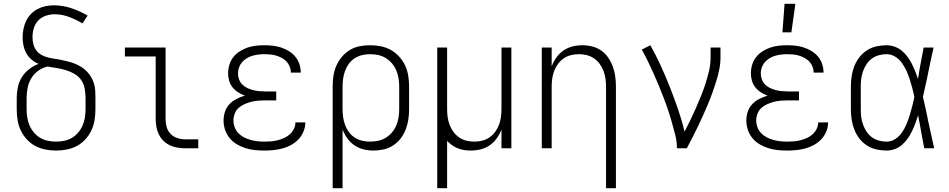

<svg xmlns="http://www.w3.org/2000/svg" viewBox="-20 -780 4990 1010"><path d="M275 12Q247 12 218.5 6.5Q190 1 165 -12.5Q140 -26 120.5 -47.5Q101 -69 89 -94.5Q77 -120 72.5 -148.5Q68 -177 68 -205V-265Q68 -293 74 -321.5Q80 -350 95 -374Q110 -398 133 -416Q156 -434 183 -444Q163 -452 146 -466.5Q129 -481 118.5 -500Q108 -519 103.5 -540.5Q99 -562 99 -584Q99 -606 103.5 -628Q108 -650 117.5 -670Q127 -690 142.5 -706Q158 -722 178 -732.5Q198 -743 219.5 -747.5Q241 -752 264 -752Q310 -752 355 -737Q400 -722 441 -698L414 -657Q380 -677 343 -691Q306 -705 267 -705Q244 -705 220.5 -697Q197 -689 181 -672Q165 -655 158 -632Q151 -609 151 -585Q151 -566 155.5 -548Q160 -530 171 -515Q182 -500 198.5 -491Q215 -482 233 -477.5Q251 -473 269.5 -470.5Q288 -468 306 -464Q324 -460 342 -455.5Q360 -451 377.5 -443.5Q395 -436 410.5 -426Q426 -416 438.5 -402.5Q451 -389 460.5 -372.5Q470 -356 475 -338.5Q480 -321 481 -302Q482 -283 482 -265V-205Q482 -177 477.5 -148.5Q473 -120 461 -94.5Q449 -69 429.5 -47.5Q410 -26 385 -12.5Q360 1 331.5 6.5Q303 12 275 12ZM275 -35Q297 -35 318.5 -39.5Q340 -44 358.5 -55Q377 -66 391.5 -83Q406 -100 414.5 -120Q423 -140 426.5 -161.5Q430 -183 430 -205V-265Q430 -289 425.5 -314Q421 -339 407 -359Q393 -379 371.5 -391.5Q350 -404 326.5 -411Q303 -418 278.5 -422Q254 -426 230 -430Q204 -424 181.5 -408Q159 -392 145 -369Q131 -346 125.5 -319Q120 -292 120 -265V-205Q120 -183 123.5 -161.5Q127 -140 135.5 -120Q144 -100 158.5 -83Q173 -66 191.5 -55Q210 -44 231.5 -39.5Q253 -35 275 -35Z M1023 0H954Q933 0 912.5 -3.5Q892 -7 873 -16Q854 -25 839 -40Q824 -55 815 -74Q806 -93 802.5 -113.5Q799 -134 799 -155V-483H637V-530H851V-155Q851 -133 856.5 -112.5Q862 -92 876.5 -76.5Q891 -61 912 -54Q933 -47 954 -47H1023Z M1371 12Q1346 12 1321 9.5Q1296 7 1272 -0.5Q1248 -8 1226 -21Q1204 -34 1188 -53.5Q1172 -73 1164 -97Q1156 -121 1156 -146Q1156 -170 1163.5 -192.5Q1171 -215 1187 -232Q1203 -249 1224 -259.5Q1245 -270 1268 -277Q1249 -284 1232.5 -294.5Q1216 -305 1203.5 -320.5Q1191 -336 1185.5 -355Q1180 -374 1180 -394Q1180 -417 1186.5 -439Q1193 -461 1207 -479Q1221 -497 1240.5 -509.5Q1260 -522 1281.5 -529.5Q1303 -537 1325.5 -539.5Q1348 -542 1371 -542Q1393 -542 1415.5 -539.5Q1438 -537 1459 -530Q1480 -523 1499 -511.5Q1518 -500 1532.5 -483Q1547 -466 1554.5 -444.5Q1562 -423 1562 -401V-398H1510V-400Q1510 -415 1504 -430Q1498 -445 1487 -456.5Q1476 -468 1462 -475.5Q1448 -483 1433 -487.5Q1418 -492 1402.5 -493.5Q1387 -495 1371 -495Q1355 -495 1339 -493Q1323 -491 1307.5 -486.5Q1292 -482 1278 -473.5Q1264 -465 1253.5 -453Q1243 -441 1237.5 -425.5Q1232 -410 1232 -394Q1232 -378 1237.5 -362.5Q1243 -347 1254.5 -335.5Q1266 -324 1281 -317Q1296 -310 1311.5 -306Q1327 -302 1343 -300.5Q1359 -299 1375 -299H1433V-252H1375Q1357 -252 1338.5 -250.5Q1320 -249 1302 -244.5Q1284 -240 1267 -232.5Q1250 -225 1236 -213Q1222 -201 1215 -183Q1208 -165 1208 -147Q1208 -128 1214.5 -110.5Q1221 -93 1234 -79.5Q1247 -66 1263.5 -57.5Q1280 -49 1298 -44Q1316 -39 1334.5 -37Q1353 -35 1371 -35Q1389 -35 1407 -36.5Q1425 -38 1442 -42.5Q1459 -47 1475.5 -54.5Q1492 -62 1505 -74Q1518 -86 1526 -102Q1534 -118 1534 -136H1586V-135Q1586 -111 1576.5 -88Q1567 -65 1550.5 -47.5Q1534 -30 1512.5 -18Q1491 -6 1467.5 0.5Q1444 7 1420 9.5Q1396 12 1371 12Z M1730 210V-325Q1730 -353 1734 -380.5Q1738 -408 1749 -433.5Q1760 -459 1778 -480.5Q1796 -502 1819.5 -516.5Q1843 -531 1870.5 -536.5Q1898 -542 1926 -542Q1955 -542 1983 -536.5Q2011 -531 2035.5 -517.5Q2060 -504 2079.5 -482.5Q2099 -461 2111 -435.5Q2123 -410 2127.5 -381.5Q2132 -353 2132 -325V-205Q2132 -178 2128 -151Q2124 -124 2114 -98.5Q2104 -73 2087.5 -51.5Q2071 -30 2048 -15Q2025 0 1998 6Q1971 12 1944 12Q1918 12 1892 5.5Q1866 -1 1844 -16Q1822 -31 1806.5 -53Q1791 -75 1782 -99V210ZM1926 -35Q1948 -35 1969.5 -39.5Q1991 -44 2009.5 -55.5Q2028 -67 2042 -83.5Q2056 -100 2064.5 -120Q2073 -140 2076.5 -161.5Q2080 -183 2080 -205V-325Q2080 -347 2076.5 -368.5Q2073 -390 2064.5 -410Q2056 -430 2042 -446.5Q2028 -463 2009.5 -474.5Q1991 -486 1969.5 -490.5Q1948 -495 1926 -495Q1905 -495 1884.5 -490Q1864 -485 1846 -473.5Q1828 -462 1815.5 -445Q1803 -428 1795.5 -408Q1788 -388 1785 -367Q1782 -346 1782 -325V-205Q1782 -184 1785 -163Q1788 -142 1795.5 -122Q1803 -102 1815.5 -85Q1828 -68 1845.5 -56.5Q1863 -45 1884 -40Q1905 -35 1926 -35Z M2280 210V-530H2332V-205Q2332 -184 2335 -163Q2338 -142 2345.5 -122.5Q2353 -103 2365.5 -86Q2378 -69 2395.5 -57Q2413 -45 2433.5 -40Q2454 -35 2475 -35Q2496 -35 2516.5 -40Q2537 -45 2554.5 -57Q2572 -69 2584.5 -86Q2597 -103 2604.5 -122.5Q2612 -142 2615 -163Q2618 -184 2618 -205V-530H2670V0H2618V-99Q2609 -75 2593.5 -53Q2578 -31 2556.5 -16Q2535 -1 2509 5.5Q2483 12 2457 12Q2440 12 2422.5 9.5Q2405 7 2389 0.5Q2373 -6 2358.5 -16Q2344 -26 2332 -39V210Z M3168 210V-325Q3168 -346 3165 -367Q3162 -388 3154.5 -407.5Q3147 -427 3134.5 -444Q3122 -461 3104.5 -473Q3087 -485 3066.5 -490Q3046 -495 3025 -495Q3004 -495 2983.5 -490Q2963 -485 2945.5 -473Q2928 -461 2915.5 -444Q2903 -427 2895.5 -407.5Q2888 -388 2885 -367Q2882 -346 2882 -325V0H2830V-530H2882V-431Q2891 -455 2906.5 -477Q2922 -499 2943.5 -514Q2965 -529 2991 -535.5Q3017 -542 3043 -542Q3069 -542 3095.5 -535.5Q3122 -529 3143.5 -513.5Q3165 -498 3180 -476Q3195 -454 3204 -429Q3213 -404 3216.5 -377.5Q3220 -351 3220 -325V210Z M3541 0Q3541 -35 3532.5 -68.5Q3524 -102 3514.5 -135.5Q3505 -169 3494 -202Q3483 -235 3470.5 -267Q3458 -299 3445 -331Q3432 -363 3417.5 -395Q3403 -427 3388 -458Q3373 -489 3356 -519L3401 -542Q3431 -489 3456.5 -433Q3482 -377 3504.5 -320Q3527 -263 3547 -205Q3567 -147 3581 -87Q3597 -118 3612 -149Q3627 -180 3641 -212Q3655 -244 3668 -276Q3681 -308 3691.5 -341Q3702 -374 3710 -408Q3718 -442 3718 -477V-530H3770V-477Q3770 -445 3763.5 -413.5Q3757 -382 3747.5 -351.5Q3738 -321 3727 -290.5Q3716 -260 3703.5 -230.5Q3691 -201 3678 -172Q3665 -143 3651 -114Q3637 -85 3622.5 -56.5Q3608 -28 3593 0Z M4121 12Q4096 12 4071 9.5Q4046 7 4022 -0.5Q3998 -8 3976 -21Q3954 -34 3938 -53.5Q3922 -73 3914 -97Q3906 -121 3906 -146Q3906 -170 3913.5 -192.5Q3921 -215 3937 -232Q3953 -249 3974 -259.5Q3995 -270 4018 -277Q3999 -284 3982.5 -294.5Q3966 -305 3953.5 -320.5Q3941 -336 3935.5 -355Q3930 -374 3930 -394Q3930 -417 3936.5 -439Q3943 -461 3957 -479Q3971 -497 3990.5 -509.5Q4010 -522 4031.5 -529.5Q4053 -537 4075.5 -539.5Q4098 -542 4121 -542Q4143 -542 4165.5 -539.5Q4188 -537 4209 -530Q4230 -523 4249 -511.5Q4268 -500 4282.5 -483Q4297 -466 4304.5 -444.5Q4312 -423 4312 -401V-398H4260V-400Q4260 -415 4254 -430Q4248 -445 4237 -456.5Q4226 -468 4212 -475.5Q4198 -483 4183 -487.5Q4168 -492 4152.5 -493.5Q4137 -495 4121 -495Q4105 -495 4089 -493Q4073 -491 4057.5 -486.5Q4042 -482 4028 -473.5Q4014 -465 4003.5 -453Q3993 -441 3987.5 -425.5Q3982 -410 3982 -394Q3982 -378 3987.5 -362.5Q3993 -347 4004.5 -335.5Q4016 -324 4031 -317Q4046 -310 4061.5 -306Q4077 -302 4093 -300.5Q4109 -299 4125 -299H4183V-252H4125Q4107 -252 4088.5 -250.5Q4070 -249 4052 -244.5Q4034 -240 4017 -232.5Q4000 -225 3986 -213Q3972 -201 3965 -183Q3958 -165 3958 -147Q3958 -128 3964.5 -110.5Q3971 -93 3984 -79.5Q3997 -66 4013.5 -57.5Q4030 -49 4048 -44Q4066 -39 4084.5 -37Q4103 -35 4121 -35Q4139 -35 4157 -36.5Q4175 -38 4192 -42.5Q4209 -47 4225.5 -54.5Q4242 -62 4255 -74Q4268 -86 4276 -102Q4284 -118 4284 -136H4336V-135Q4336 -111 4326.5 -88Q4317 -65 4300.5 -47.5Q4284 -30 4262.5 -18Q4241 -6 4217.5 0.5Q4194 7 4170 9.5Q4146 12 4121 12ZM4096 -610 4107 -760H4164L4143 -610Z M4644 12Q4617 12 4590 6Q4563 0 4540 -15Q4517 -30 4500.5 -51.5Q4484 -73 4474 -98.5Q4464 -124 4460 -151Q4456 -178 4456 -205V-325Q4456 -352 4460 -379Q4464 -406 4474 -431.5Q4484 -457 4500.5 -478.5Q4517 -500 4540 -515Q4563 -530 4590 -536Q4617 -542 4644 -542Q4665 -542 4686 -534.5Q4707 -527 4723.5 -513.5Q4740 -500 4753 -482.5Q4766 -465 4776 -445.5Q4786 -426 4794 -406Q4802 -386 4809 -365Q4810 -371 4811 -377Q4812 -383 4813 -388V-391Q4819 -426 4825.5 -460.5Q4832 -495 4839 -530H4891Q4882 -491 4874 -452.5Q4866 -414 4858 -375V-374Q4852 -348 4846.5 -322Q4841 -296 4835 -270Q4842 -242 4848 -213.5Q4854 -185 4860 -157V-155Q4869 -116 4877 -77.5Q4885 -39 4894 0H4842Q4835 -35 4828.5 -70.5Q4822 -106 4816 -141L4815 -143Q4814 -151 4812.5 -158.5Q4811 -166 4810 -174Q4803 -152 4795 -131Q4787 -110 4777.5 -90Q4768 -70 4755 -51.5Q4742 -33 4725.5 -18.5Q4709 -4 4687.5 4Q4666 12 4644 12ZM4644 -35Q4669 -35 4690 -49Q4711 -63 4725 -83.5Q4739 -104 4748.5 -127Q4758 -150 4765.5 -174Q4773 -198 4779 -222Q4785 -246 4790 -270Q4785 -294 4779 -317Q4773 -340 4765.5 -363Q4758 -386 4748 -408Q4738 -430 4724 -449.5Q4710 -469 4689 -482Q4668 -495 4644 -495Q4623 -495 4603 -489.5Q4583 -484 4566.5 -472Q4550 -460 4538.5 -442.5Q4527 -425 4520 -405.5Q4513 -386 4510.5 -366Q4508 -346 4508 -325V-205Q4508 -184 4510.5 -164Q4513 -144 4520 -124.5Q4527 -105 4538.5 -87.5Q4550 -70 4566.5 -58Q4583 -46 4603 -40.5Q4623 -35 4644 -35Z"/></svg>

Font: Lode Dark Term
Style: Regular
Weight: 400
Monospace: yes
Designer: Belleve Invis
Foundry: Belleve Invis
Version: Version 29.2.0